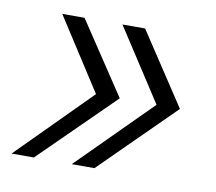

<svg xmlns="http://www.w3.org/2000/svg" viewBox="-53 -515 572 509"><g transform="rotate(10 232.5 -260.0)"><path d="M201 -260 76 -454H136L265 -260L68 -66H8ZM364 -260 238 -454H299L427 -260L231 -66H170Z"/></g></svg>

Font: Sarabun ExtraLight
Style: Italic
Weight: 275
Italic angle: -10°
Designer: Suppakit Chalermlarp | Katatrad Co.,Ltd.
Foundry: Cadson Demak Co.,Ltd.
Version: Version 1.000; ttfautohint (v1.6)